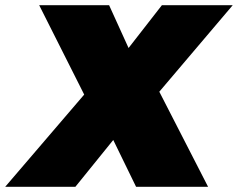

<svg xmlns="http://www.w3.org/2000/svg" viewBox="-71 -720 917 740"><path d="M731 0H453.5L365.5 -180.5L219.5 0H-51L253.5 -355.5L80 -700H349.5L424.5 -535L553 -700H826L543 -366.5Z"/></svg>

Font: Argentum Sans Black
Style: Italic
Weight: 900
Italic angle: -11°
Designer: Julieta Ulanovsky (font), Cristiano Sobral (main changes and remaster)
Foundry: Julieta Ulanovsky (font), Cristiano Sobral (main changes and remaster)
Version: Version 2.007;June 15, 2022;FontCreator 14.0.0.2814 64-bit; 